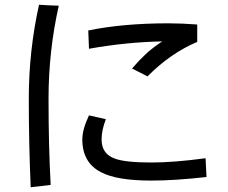

<svg xmlns="http://www.w3.org/2000/svg" viewBox="-20 -697 960 807"><path d="M227 -673Q184 -482 184 -282Q184 -82 193 80L154 85Q143 86 109 90Q101 -96 101 -282Q101 -483 144 -677Q171 -675 227 -673ZM809 -521Q696 -473 600 -376L535 -409Q563 -442 592.5 -469.5Q622 -497 662 -523Q510 -520 354 -492L351 -569Q498 -599 687 -599Q744 -599 809 -594ZM848 47Q714 62 616 62Q471 62 405 27Q326 -13 326 -111Q326 -153 354 -212L390 -204Q401 -202 425 -196Q407 -150 407 -111Q407 -51 461 -31Q504 -14 616 -14Q712 -14 844 -32Z"/></svg>

Font: LINE Seed Sans KR Regular
Style: Regular
Weight: 400
Designer: LINE VX Design & Sandoll Inc & Dalton Maag Ltd
Foundry: Sandoll Inc.
Version: Version 1.000